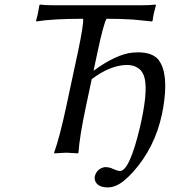

<svg xmlns="http://www.w3.org/2000/svg" viewBox="-20 -668 743 840"><path d="M321.8 -444.8Q345.7 -557.6 343.8 -585.9Q210 -585.9 139.2 -574.2L137.7 -578.1Q145.5 -601.6 152.3 -645L154.8 -647.9Q178.7 -645 213.9 -645H600.1Q636.2 -645 660.6 -647.9L662.1 -645Q649.9 -602.1 647.9 -578.1L645 -574.2Q645 -574.2 561.5 -582.5Q507.3 -585.9 445.8 -585.9Q431.6 -558.1 407.7 -444.8L389.2 -358.4Q488.8 -431.2 561 -438Q572.8 -439 584.5 -439Q645.5 -439 672.9 -407.2Q674.3 -405.3 674.8 -404.3Q719.2 -344.7 693.8 -195.3Q691.4 -181.2 688.5 -168Q657.2 -21.5 562 84.5Q542 106.4 522.9 122.1Q486.8 151.9 451.7 151.9Q408.2 151.9 396.5 124Q393.1 114.3 394.5 105Q400.4 77.6 426.3 66.4Q434.1 63.5 440.4 63Q460 63.5 474.1 70.8Q493.2 79.6 504.9 80.1Q546.9 80.1 593.3 -115.2Q596.7 -129.9 599.1 -142.1Q629.9 -287.6 608.4 -339.8Q603 -352.1 595.7 -360.4Q573.7 -383.3 535.6 -383.8Q461.9 -382.8 381.3 -321.8L355.5 -200.2Q328.1 -70.8 323.2 0L320.3 2.9Q318.4 2.9 270 0L217.3 2.9L216.8 0Q241.2 -68.8 269.5 -200.2Z"/></svg>

Font: Linux Biolinum Capitals O
Style: Italic Samll Caps
Weight: 400
Italic angle: -12°
Designer: Philipp H. Poll
Foundry: Philipp H. Poll
Version: Version 0.6.2